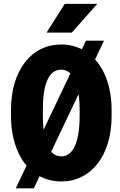

<svg xmlns="http://www.w3.org/2000/svg" viewBox="-20 -958 641 1024"><path d="M534.7 -741.2 160.2 46.4H64L438.5 -741.2ZM575.2 -369.6V-340.8Q575.2 -259.3 555.4 -194.6Q535.6 -129.9 499.5 -84.2Q463.4 -38.6 414.6 -14.4Q365.7 9.8 307.1 9.8Q260.3 9.8 219 -5.9Q177.7 -21.5 144.8 -51Q111.8 -80.6 88.1 -123.5Q64.5 -166.5 51.5 -221.2Q38.6 -275.9 38.6 -340.8V-369.6Q38.6 -451.2 58.3 -516.1Q78.1 -581.1 113.8 -626.7Q149.4 -672.4 198.5 -696.5Q247.6 -720.7 306.6 -720.7Q353.5 -720.7 394.3 -705.1Q435.1 -689.5 468.3 -659.7Q501.5 -629.9 525.4 -587.2Q549.3 -544.4 562.3 -489.7Q575.2 -435.1 575.2 -369.6ZM404.8 -340.8V-370.6Q404.8 -412.6 400.6 -447Q396.5 -481.4 388.2 -507.3Q379.9 -533.2 368.2 -550.8Q356.4 -568.4 341.1 -577.4Q325.7 -586.4 306.6 -586.4Q281.7 -586.4 263.4 -572.5Q245.1 -558.6 232.7 -531.2Q220.2 -503.9 214.4 -463.6Q208.5 -423.3 208.5 -370.6V-340.8Q208.5 -299.3 212.6 -264.9Q216.8 -230.5 224.4 -204.3Q231.9 -178.2 243.9 -160.4Q255.9 -142.6 271.7 -133.3Q287.6 -124 307.1 -124Q330.6 -124 348.9 -138.2Q367.2 -152.3 379.6 -180.2Q392.1 -208 398.4 -248.3Q404.8 -288.6 404.8 -340.8ZM228.5 -784.2 325.2 -937.5H499L362.8 -784.2Z"/></svg>

Font: Roboto Condensed Black
Style: Regular
Weight: 900
Designer: Christian Robertson
Foundry: Google
Version: Version 3.008; 2023